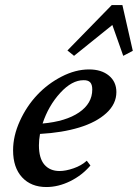

<svg xmlns="http://www.w3.org/2000/svg" viewBox="-20 -735 550 766"><path d="M275.4 -512.2 249 -533.7 425.8 -714.8H468.3L509.8 -532.2L471.7 -512.2L428.2 -635.3ZM165 11.2Q104 11.2 68.1 -27.6Q32.2 -66.4 32.2 -135.3Q32.2 -192.9 59.1 -252Q85.9 -311 128.2 -356Q170.4 -400.9 225.8 -429.4Q281.2 -458 335.4 -458Q384.8 -458 414.6 -433.3Q444.3 -408.7 444.3 -367.7Q444.3 -320.3 404.3 -283.7Q364.3 -247.1 296.1 -226.3Q228 -205.6 139.6 -200.7Q135.3 -177.2 135.3 -155.3Q135.3 -103.5 157.2 -78.1Q179.2 -52.7 217.8 -52.7Q242.2 -52.7 273.4 -63.5Q304.7 -74.2 326.2 -93.8L340.8 -74.7Q307.1 -35.2 259.8 -12Q212.4 11.2 165 11.2ZM313.5 -415Q267.1 -415.5 220.2 -364.3Q173.3 -313 149.9 -242.2Q242.7 -250.5 295.4 -286.4Q348.1 -322.3 348.1 -377.9Q348.1 -397.9 339.6 -406.7Q331.1 -415.5 313.5 -415Z"/></svg>

Font: Elstob 8pt SemiBold
Style: Italic
Weight: 600
Italic angle: -20°
Designer: Peter S. Baker
Version: Version 1.015